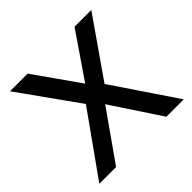

<svg xmlns="http://www.w3.org/2000/svg" viewBox="-174 -873 1045 1045"><g transform="rotate(-45 349.0 -350.0)"><path d="M540 0 334 -312H313L36 -700H172L379 -406H400L674 0ZM24 0 290 -374 369 -307 153 0ZM408 -335 329 -402 533 -700H662Z"/></g></svg>

Font: Outfit Thin Medium
Style: Regular
Weight: 500
Version: Version 1.100;gftools[0.9.27]